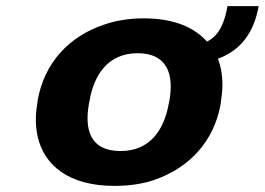

<svg xmlns="http://www.w3.org/2000/svg" viewBox="-20 -598 866 628"><path d="M693 -406C769 -434 811 -493 826 -578H724C715 -526 698 -482 657 -462C616 -508 550 -538 450 -538C403 -538 359 -531 319 -517C207 -479 125 -394 103 -269L102 -259C95 -220 96 -185 103 -152C124 -58 204 10 354 10C402 10 446 4 486 -10C598 -49 680 -134 702 -259L703 -269C712 -323 707 -368 693 -406ZM430 -424C529 -424 549 -352 534 -269L532 -259C517 -176 473 -104 374 -104C274 -104 256 -175 271 -259L273 -269C287 -351 332 -424 430 -424Z"/></svg>

Font: Asimov
Style: XWidIt
Weight: 500
Designer: Google
Version: Version 2.000980; 2014